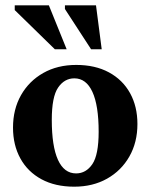

<svg xmlns="http://www.w3.org/2000/svg" viewBox="-20 -690 566 723"><path d="M259.5 13Q188 13 136.2 -15Q84.5 -43 56.8 -93.2Q29 -143.5 29 -209.5Q29 -278.5 59.2 -331.8Q89.5 -385 143 -415.2Q196.5 -445.5 267 -445.5Q338.5 -445.5 390.2 -417.5Q442 -389.5 469.8 -339.2Q497.5 -289 497.5 -223Q497.5 -154 467.2 -100.8Q437 -47.5 383.2 -17.2Q329.5 13 259.5 13ZM266.5 -37Q304 -37 327.8 -72Q351.5 -107 351.5 -194Q351.5 -293 328 -344Q304.5 -395 260 -395Q222.5 -395 198.8 -360.2Q175 -325.5 175 -238.5Q175 -139.5 198.2 -88.2Q221.5 -37 266.5 -37ZM231 -504.5H186.5L35.5 -652V-670H164ZM363 -504.5H323L224.5 -656V-670H341.5Z"/></svg>

Font: Newsreader Text
Style: Bold
Weight: 700
Designer: Hugues Gentile
Foundry: Production Type
Version: Version 1.001